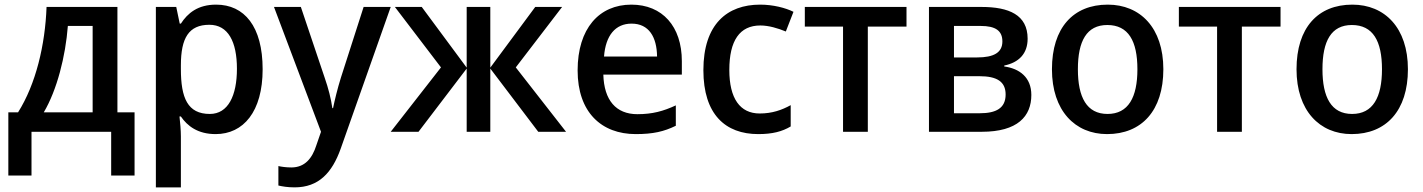

<svg xmlns="http://www.w3.org/2000/svg" viewBox="-20 -569 6146 829"><path d="M487 -539H181C175 -375 135 -206 58 -84H16V189H116V0H460V189H561V-84H487ZM380 -457V-84H169C226 -180 263 -326 273 -457Z M913 -549C834 -549 790 -512 761 -467H756L741 -539H653V240H761V20C761 -5 758 -42 755 -66H761C789 -25 834 10 911 10C1031 10 1114 -87 1114 -270C1114 -455 1035 -549 913 -549ZM884 -462C965 -462 1003 -389 1003 -272C1003 -156 965 -77 886 -77C790 -77 761 -146 761 -271V-287C761 -405 795 -462 884 -462Z M1163 -539 1366 0 1346 58C1328 115 1296 154 1238 154C1216 154 1195 151 1182 148V232C1199 236 1222 240 1252 240C1356 240 1414 177 1451 73L1667 -539H1550L1452 -234C1437 -186 1425 -136 1418 -102H1415C1409 -144 1398 -187 1382 -233L1279 -539Z M2407 -539H2291L2097 -277V-539H1995V-277L1801 -539H1685L1884 -278L1667 0H1787L1995 -273V0H2097V-273L2304 0H2424L2207 -278Z M2706 -549C2567 -549 2474 -446 2474 -265C2474 -84 2577 10 2725 10C2800 10 2847 -1 2898 -26V-114C2844 -89 2797 -76 2732 -76C2640 -76 2588 -136 2585 -247H2924V-305C2924 -455 2840 -549 2706 -549ZM2707 -467C2782 -467 2816 -409 2817 -325H2588C2595 -416 2637 -467 2707 -467Z M3254 10C3315 10 3357 -1 3394 -23V-115C3356 -94 3314 -79 3260 -79C3175 -79 3129 -144 3129 -267C3129 -394 3174 -459 3263 -459C3299 -459 3339 -447 3373 -433L3406 -518C3372 -535 3318 -549 3262 -549C3120 -549 3017 -465 3017 -266C3017 -75 3112 10 3254 10Z M3894 -454V-539H3455V-454H3620V0H3727V-454Z M4417 -402C4417 -505 4336 -539 4218 -539H3991V0H4219C4374 0 4433 -67 4433 -159C4433 -235 4382 -273 4316 -282V-286C4379 -299 4417 -337 4417 -402ZM4308 -390C4308 -342 4271 -321 4199 -321H4099V-457H4214C4279 -457 4308 -436 4308 -390ZM4322 -161C4322 -102 4281 -80 4210 -80H4099V-240H4209C4284 -240 4322 -217 4322 -161Z M5003 -270C5003 -449 4903 -549 4763 -549C4614 -549 4522 -449 4522 -270C4522 -91 4622 10 4760 10C4909 10 5003 -91 5003 -270ZM4634 -270C4634 -392 4672 -461 4761 -461C4852 -461 4891 -392 4891 -270C4891 -149 4852 -77 4762 -77C4672 -77 4634 -149 4634 -270Z M5509 -454V-539H5070V-454H5235V0H5342V-454Z M6059 -270C6059 -449 5959 -549 5819 -549C5670 -549 5578 -449 5578 -270C5578 -91 5678 10 5816 10C5965 10 6059 -91 6059 -270ZM5690 -270C5690 -392 5728 -461 5817 -461C5908 -461 5947 -392 5947 -270C5947 -149 5908 -77 5818 -77C5728 -77 5690 -149 5690 -270Z"/></svg>

Font: Noto Sans Thai Medium
Style: Regular
Weight: 500
Designer: Monotype Design Team
Foundry: Monotype Imaging Inc.
Version: Version 1.901